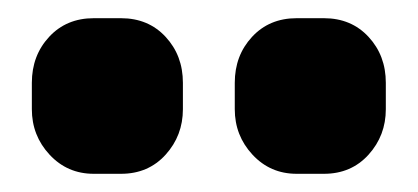

<svg xmlns="http://www.w3.org/2000/svg" viewBox="-20 -722 459 211"><path d="M15 -602V-631Q15 -661 34 -681.5Q53 -702 83 -702H113Q143 -702 162 -681.5Q181 -661 181 -631V-602Q181 -573 162 -552Q143 -531 113 -531H83Q54 -531 34.5 -552Q15 -573 15 -602ZM238 -602V-631Q238 -661 257 -681.5Q276 -702 306 -702H336Q366 -702 385 -681.5Q404 -661 404 -631V-602Q404 -573 385 -552Q366 -531 336 -531H306Q277 -531 257.5 -552Q238 -573 238 -602Z"/></svg>

Font: Mitr
Style: Bold
Weight: 700
Designer: Thanarat Vachiruckul
Foundry: Cadson Demak
Version: Version 1.002